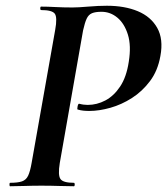

<svg xmlns="http://www.w3.org/2000/svg" viewBox="-20 -648 582 668"><path d="M15 0Q13 0 13 -6Q13 -12 15 -12Q42 -12 56.5 -17Q71 -22 78 -37Q85 -52 90 -81L172 -544Q180 -588 170.5 -600.5Q161 -613 123 -613Q120 -613 120 -619Q120 -625 123 -625Q145 -625 172.5 -623.5Q200 -622 232 -622Q252 -622 287 -625Q322 -628 352 -628Q414 -628 459.5 -609Q505 -590 527 -551Q549 -512 538 -453Q529 -402 502 -366Q475 -330 439 -307Q403 -284 364 -273Q325 -262 291 -262Q280 -262 270 -263Q260 -264 250 -267Q248 -268 250 -278Q252 -288 256 -287Q263 -285 270.5 -284Q278 -283 285 -283Q317 -283 346.5 -298.5Q376 -314 398 -347Q420 -380 428 -433Q437 -489 425 -527.5Q413 -566 388.5 -586.5Q364 -607 333 -607Q312 -607 300 -602Q288 -597 281.5 -583Q275 -569 269 -542L188 -81Q181 -38 190.5 -25Q200 -12 237 -12Q240 -12 240 -6Q240 0 237 0Q215 0 186 -1Q157 -2 124 -2Q93 -2 65 -1Q37 0 15 0Z"/></svg>

Font: Cormorant Garamond Light
Style: Italic
Weight: 300
Italic angle: -10°
Designer: Christian Thalmann (Catharsis Fonts)
Foundry: Catharsis Fonts
Version: Version 4.001